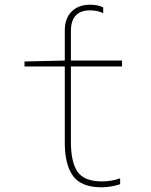

<svg xmlns="http://www.w3.org/2000/svg" viewBox="-20 -785 640 815"><path d="M255 -180V-503H84V-524L255 -528V-656Q255 -707 284 -736Q313 -765 363 -765Q394 -765 418 -754V-729Q394 -741 362 -741Q281 -741 281 -653V-528H498V-503H281V-183Q281 -96 309.5 -55.5Q338 -15 413 -15Q454 -15 490 -28V-3Q449 10 411 10Q325 10 290 -38Q255 -86 255 -180Z"/></svg>

Font: Noto Sans Mono UI Thin
Style: Regular
Weight: 250
Monospace: yes
Designer: Monotype Design team
Foundry: Monotype Imaging Inc.
Version: Version 1.000